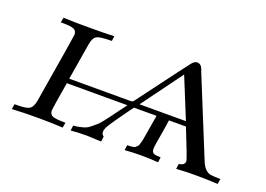

<svg xmlns="http://www.w3.org/2000/svg" viewBox="-73 -622 1104 798"><g transform="rotate(20 479.0 -223.0)"><path d="M24.9 0 28.8 -22.9Q28.8 -22.9 41 -22.9Q83 -22.9 95.9 -32.5Q108.9 -42 113.8 -70.8Q163.6 -369.6 164.1 -378.9Q164.1 -396 151.6 -402.1Q139.2 -408.2 103 -408.2H92.8L97.2 -430.2Q136.2 -428.2 212.9 -428.2Q286.1 -428.2 321.8 -430.2L318.8 -408.2Q268.1 -408.2 252.9 -400.1Q237.8 -392.1 232.9 -361.8L206.1 -200.2H473.1Q484.4 -200.2 487.8 -203.1Q491.2 -206.1 504.9 -225.1Q655.8 -427.2 662.1 -434.1Q673.3 -446.3 684.1 -445.8Q688 -445.8 690.9 -444.8Q693.8 -443.8 696.5 -441.9Q699.2 -439.9 701.2 -438Q703.1 -436 704.6 -432.6Q706.1 -429.2 707 -427.5Q708 -425.8 709.5 -421.9Q710.9 -418 710.9 -417L851.1 -73.2Q860.8 -48.3 872.8 -37.6Q884.8 -26.9 896.5 -25.4Q908.2 -23.9 939 -22.9L935.1 0Q887.2 -2.9 837.9 -2.9Q793.9 -2.9 752 0L754.9 -22.9Q780.8 -25.9 780.8 -44.9Q780.8 -52.7 730 -179.2H654.8Q650.9 -149.4 645.5 -118.7Q640.1 -87.9 637.5 -72Q634.8 -56.2 634.8 -46.9Q634.8 -30.8 644.3 -26.9Q653.8 -22.9 674.8 -22.9L671.9 0Q633.8 -2.9 597.2 -2.9Q560.1 -2.9 523.9 0L526.9 -22.9Q536.6 -22.9 542.2 -23.4Q547.9 -23.9 554 -24.9Q560.1 -25.9 563 -29.1Q565.9 -32.2 569.6 -35.2Q573.2 -38.1 575.2 -45.7Q577.1 -53.2 579.1 -59.6Q581.1 -65.9 583 -79.3Q585 -92.8 587.4 -105Q589.8 -117.2 593 -138.7Q596.2 -160.2 600.1 -179.2H500Q426.8 -79.1 418 -60.1Q413.1 -48.8 413.1 -41Q413.1 -29.8 422.9 -22.9L419.9 0Q365.7 -2.9 358.9 -2.9Q321.8 -2.9 285.2 0L288.1 -22L289.1 -22.9Q304.2 -23.9 317.1 -26.9Q330.1 -29.8 340.1 -33.4Q350.1 -37.1 361.6 -47.1Q373 -57.1 380.1 -62.5Q387.2 -67.9 400.6 -85Q414.1 -102.1 420.4 -110.6Q426.8 -119.1 444.3 -143.1Q461.9 -167 471.2 -179.2H203.1Q183.1 -60.1 183.1 -51.8Q183.1 -34.7 196.5 -28.8Q210 -22.9 247.1 -22.9H253.9L250 0Q192.9 -2.9 134.8 -2.9Q80.1 -2.9 24.9 0ZM517.1 -200.2H722.2L648.9 -379.9Z"/></g></svg>

Font: CMU Serif Extra
Style: RomanSlanted
Weight: 500
Italic angle: -9.46001°
Version: Version 0.7.0